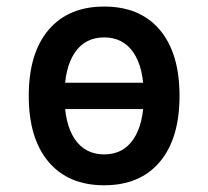

<svg xmlns="http://www.w3.org/2000/svg" viewBox="-20 -547 626 577"><path d="M112.3 -219.2V-298.3H488.8V-219.2ZM293 9.8Q185.5 9.8 126 -60.5Q66.4 -130.9 66.4 -258.8Q66.4 -387.2 126 -457.3Q185.5 -527.3 293 -527.3Q400.9 -527.3 460.2 -457.3Q519.5 -387.2 519.5 -258.8Q519.5 -130.9 460.2 -60.5Q400.9 9.8 293 9.8ZM293 -83Q350.1 -83 381.1 -128.9Q412.1 -174.8 412.1 -258.8Q412.1 -343.3 381.1 -388.9Q350.1 -434.6 293 -434.6Q235.8 -434.6 204.8 -388.9Q173.8 -343.3 173.8 -258.8Q173.8 -174.8 204.8 -128.9Q235.8 -83 293 -83Z"/></svg>

Font: Cascadia Code PL
Style: Regular
Weight: 400
Monospace: yes
Designer: Aaron Bell
Foundry: Saja Typeworks
Version: Version 2102.003